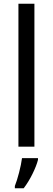

<svg xmlns="http://www.w3.org/2000/svg" viewBox="-20 -780 280 1021"><path d="M163 0V-760H78V0ZM182 70V61H97C92 103 73 175 59 209V221H106C139 179 172 111 182 70Z"/></svg>

Font: Noto Sans Lao SemiCondensed
Style: Regular
Weight: 400
Width: 4
Designer: Monotype Design Team
Foundry: Monotype Imaging Inc.
Version: Version 2.004